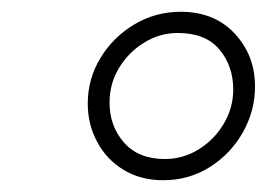

<svg xmlns="http://www.w3.org/2000/svg" viewBox="-20 -755 453 326"><path d="M257 -449Q219 -449 190 -466.5Q161 -484 145 -514Q129 -544 129 -579Q129 -621 150.5 -656.5Q172 -692 208 -713.5Q244 -735 287 -735Q344 -735 378.5 -698Q413 -661 413 -608Q413 -567 392.5 -530.5Q372 -494 336.5 -471.5Q301 -449 257 -449ZM260 -485Q291 -485 317.5 -501.5Q344 -518 360 -545Q376 -572 376 -603Q376 -643 352.5 -671Q329 -699 282 -699Q251 -699 224.5 -682.5Q198 -666 182 -639.5Q166 -613 166 -581Q166 -541 190.5 -513Q215 -485 260 -485Z"/></svg>

Font: Instrument Sans Condensed
Style: Italic
Weight: 400
Width: 3
Italic angle: -13°
Designer: Rodrigo Fuenzalida
Foundry: fragTYPE
Version: Version 1.000;gftools[0.9.28]